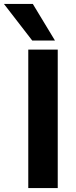

<svg xmlns="http://www.w3.org/2000/svg" viewBox="-71 -951 384 971"><path d="M72 0V-700H221V0ZM92 -746 -51 -931H95L207 -746Z"/></svg>

Font: Georama SemiExpanded SemiBold
Style: Regular
Weight: 600
Width: 6
Designer: Jean-Baptiste Levee
Foundry: Production Type
Version: Version 1.001